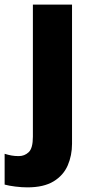

<svg xmlns="http://www.w3.org/2000/svg" viewBox="-72 -569 402 829"><path d="M46 240Q22 240 -6 236.5Q-34 233 -52 228V95Q-36 100 -22 102.5Q-8 105 9 105Q34 105 52 88Q70 71 70 21V-549H239V52Q239 102 220.5 145Q202 188 159.5 214Q117 240 46 240Z"/></svg>

Font: Noto Sans Georgian ExtraBold
Style: Regular
Weight: 800
Designer: Monotype Design Team, Akaki Razmadze
Foundry: Google LLC
Version: Version 2.005; ttfautohint (v1.8.4.7-5d5b)